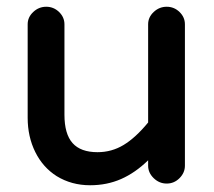

<svg xmlns="http://www.w3.org/2000/svg" viewBox="-20 -531 635 569"><path d="M148 -9Q107 -35 84.5 -80.5Q62 -126 62 -182V-459Q62 -480 78.5 -495.5Q95 -511 117 -511Q139 -511 155 -495.5Q171 -480 171 -459V-191Q171 -134 195 -107Q219 -80 269 -80Q311 -80 346.5 -101.5Q382 -123 419 -168V-459Q419 -480 435.5 -495.5Q452 -511 474 -511Q496 -511 512 -495.5Q528 -480 528 -459V-40Q528 -19 512 -3Q496 13 474 13Q452 13 435.5 -3Q419 -19 419 -40V-56Q381 -19 339 -0.5Q297 18 247 18Q192 18 148 -9Z"/></svg>

Font: 寒蝉全圆体 Bold
Style: Regular
Weight: 700
Designer: Warren2060
      Designed by Motoya company      

      [Varela Round]
      Joe Prince(Latin component); Avraham Cornf
Foundry: ChillType
Version: Version 3.200